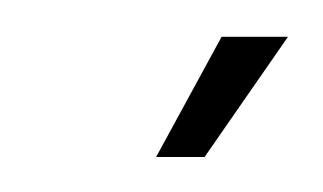

<svg xmlns="http://www.w3.org/2000/svg" viewBox="-20 -692 180 107"><path d="M67 -604.5H94L140.5 -671.5H103.5Z"/></svg>

Font: Anybody UltraCondensed Light
Style: Italic
Weight: 300
Width: 1
Italic angle: -10°
Version: Version 1.113;gftools[0.9.25]